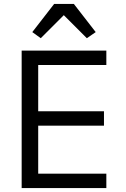

<svg xmlns="http://www.w3.org/2000/svg" viewBox="-20 -955 640 975"><path d="M520 0V-73H174V-317H508V-390H174V-625H520V-698H90V0ZM255 -935 144 -792 187 -761 304 -878 421 -761 466 -792 355 -935Z"/></svg>

Font: IBM Plex Mono
Style: Regular
Weight: 400
Monospace: yes
Designer: Mike Abbink, Paul van der Laan, Pieter van Rosmalen
Foundry: Bold Monday
Version: Version 2.004